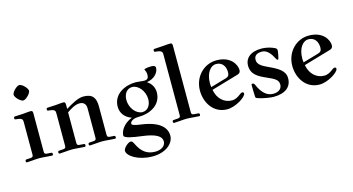

<svg xmlns="http://www.w3.org/2000/svg" viewBox="-101 -1180 3450 1876"><g transform="rotate(-15 1623.5 -242.5)"><path d="M89 -665C89 -638 140 -587 167 -587C194 -587 245 -638 245 -665C245 -692 194 -743 167 -743C140 -743 89 -692 89 -665ZM35 -8C35 2 39 6 45 6C58 6 85 4 105 2C128 0 153 -2 172 -2C191 -2 216 0 239 2C259 4 286 6 299 6C305 6 310 2 310 -8C310 -17 306 -23 296 -23L254 -26C241 -27 229 -31 229 -50V-440C229 -454 228 -468 207 -468C191 -468 163 -465 131 -462C106 -460 65 -458 51 -458C38 -458 35 -454 35 -442C35 -429 41 -429 52 -428C66 -427 87 -424 99 -418C111 -412 116 -404 116 -383V-50C116 -31 104 -27 91 -26L49 -23C39 -23 35 -17 35 -8Z M365 -8C365 2 370 6 376 6C389 6 416 4 436 2C459 0 483 -2 502 -2C521 -2 546 0 569 2C589 4 616 6 629 6C635 6 640 2 640 -8C640 -17 636 -23 626 -23L584 -26C571 -27 559 -31 559 -50V-362C596 -387 643 -418 689 -418C741 -418 753 -380 753 -353V-50C753 -31 741 -27 728 -26L686 -23C676 -23 672 -17 672 -8C672 2 676 6 682 6C695 6 722 4 742 2C765 0 790 -2 809 -2C828 -2 853 0 876 2C896 4 923 6 936 6C942 6 946 2 946 -8C946 -17 943 -23 933 -23L891 -26C878 -27 865 -31 865 -50V-340C865 -422 838 -473 743 -473C686 -473 619 -433 562 -398L559 -401V-440C559 -454 558 -468 537 -468C521 -468 493 -465 461 -462C436 -460 395 -458 381 -458C368 -458 365 -454 365 -442C365 -429 371 -429 382 -428C396 -427 417 -424 429 -418C441 -412 446 -404 446 -383V-50C446 -31 434 -27 421 -26L379 -23C369 -23 365 -17 365 -8Z M998 145C998 199 1105 268 1247 268C1382 268 1465 194 1465 116C1465 32 1397 -39 1215 -63C1148 -72 1126 -81 1126 -96C1126 -106 1134 -118 1152 -128C1167 -136 1187 -141 1217 -141C1323 -141 1447 -196 1447 -327C1447 -382 1417 -423 1382 -445V-448C1451 -458 1502 -507 1502 -562C1502 -573 1493 -586 1463 -586C1445 -586 1408 -585 1387 -575C1396 -557 1403 -537 1403 -520C1403 -488 1395 -468 1359 -468C1352 -468 1333 -469 1320 -471C1307 -473 1281 -475 1272 -475C1166 -475 1041 -419 1041 -288C1041 -224 1082 -172 1145 -151V-149C1064 -118 1021 -52 1021 -3C1021 24 1114 39 1195 49C1341 67 1389 105 1389 153C1389 205 1338 230 1283 230C1197 230 1146 185 1108 107C1096 83 1090 72 1075 72C1048 72 998 119 998 145ZM1140 -331C1140 -388 1170 -439 1227 -439C1287 -439 1349 -368 1349 -284C1349 -227 1319 -176 1262 -176C1202 -176 1140 -247 1140 -331Z M1523 -8C1523 2 1528 6 1534 6C1547 6 1574 4 1594 2C1617 0 1642 -2 1661 -2C1680 -2 1705 0 1728 2C1748 4 1775 6 1788 6C1794 6 1798 2 1798 -8C1798 -17 1794 -23 1784 -23L1742 -26C1729 -27 1717 -31 1717 -50V-725C1717 -739 1716 -753 1695 -753C1679 -753 1652 -751 1620 -748C1595 -746 1554 -743 1540 -743C1527 -743 1523 -739 1523 -727C1523 -714 1529 -714 1540 -713C1554 -712 1575 -709 1587 -703C1599 -697 1605 -689 1605 -668V-50C1605 -31 1592 -27 1579 -26L1537 -23C1527 -23 1523 -17 1523 -8Z M1858 -232C1858 -111 1932 12 2071 12C2156 12 2268 -61 2268 -95C2268 -103 2263 -110 2253 -110C2242 -110 2234 -104 2217 -91C2201 -79 2174 -60 2137 -60C2059 -60 1995 -117 1979 -209L2253 -289C2272 -294 2284 -306 2284 -328C2284 -383 2233 -478 2090 -478C1962 -478 1858 -373 1858 -232ZM1971 -277C1971 -385 2024 -444 2076 -444C2148 -444 2170 -384 2170 -336C2170 -304 2157 -291 2132 -284L1974 -238C1972 -251 1971 -265 1971 -277Z M2360 -156C2360 -135 2361 -77 2363 -39C2364 -23 2367 -22 2402 -11C2437 0 2507 12 2539 12C2656 12 2722 -39 2722 -128C2722 -204 2657 -241 2561 -285C2504 -311 2461 -336 2461 -382C2461 -422 2485 -445 2542 -445C2596 -445 2632 -389 2653 -348C2660 -334 2665 -328 2674 -328C2679 -328 2685 -358 2689 -380C2693 -402 2694 -414 2694 -418C2694 -434 2688 -440 2653 -454C2622 -466 2581 -475 2543 -475C2428 -475 2375 -417 2375 -349C2375 -256 2442 -223 2518 -189C2593 -156 2632 -137 2632 -89C2632 -53 2608 -18 2541 -18C2470 -18 2423 -80 2396 -144C2391 -155 2385 -167 2371 -167C2366 -167 2360 -163 2360 -156Z M2792 -232C2792 -111 2866 12 3005 12C3090 12 3202 -61 3202 -95C3202 -103 3197 -110 3187 -110C3176 -110 3168 -104 3151 -91C3135 -79 3108 -60 3071 -60C2993 -60 2929 -117 2913 -209L3187 -289C3206 -294 3218 -306 3218 -328C3218 -383 3167 -478 3024 -478C2896 -478 2792 -373 2792 -232ZM2905 -277C2905 -385 2958 -444 3010 -444C3082 -444 3104 -384 3104 -336C3104 -304 3091 -291 3066 -284L2908 -238C2906 -251 2905 -265 2905 -277Z"/></g></svg>

Font: Monomakh Unicode
Style: Regular
Weight: 400
Version: Version 1.2